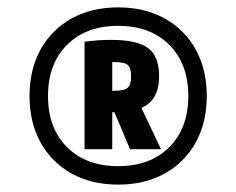

<svg xmlns="http://www.w3.org/2000/svg" viewBox="-20 -760 640 520"><path d="M300 -260Q228 -260 174 -290Q120 -320 90 -374Q60 -428 60 -500Q60 -572 90 -626Q120 -680 174 -710Q228 -740 300 -740Q372 -740 426 -710Q480 -680 510 -626Q540 -572 540 -500Q540 -428 510 -374Q480 -320 426 -290Q372 -260 300 -260ZM300 -310Q387 -310 438.5 -361.5Q490 -413 490 -500Q490 -587 438.5 -638.5Q387 -690 300 -690Q213 -690 161.5 -638.5Q110 -587 110 -500Q110 -413 161.5 -361.5Q213 -310 300 -310ZM209 -647Q232 -650 248.5 -651Q265 -652 281 -652Q352 -652 381.5 -629.5Q411 -607 411 -554Q411 -488 363 -468L416 -356H332L290 -456Q287 -456 284 -456V-356H209ZM284 -514Q285 -514 286 -514Q317 -514 326 -522.5Q335 -531 335 -553Q335 -576 326 -584Q317 -592 286 -592Q285 -592 284 -592Z"/></svg>

Font: M PLUS Code Latin 60 Medium
Style: Regular
Weight: 500
Width: 7
Monospace: yes
Designer: Coji Morishita
Foundry: UNDERFOREST DESIGN
Version: Version 1.005; ttfautohint (v1.8.3)